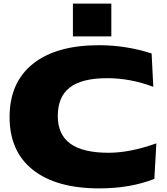

<svg xmlns="http://www.w3.org/2000/svg" viewBox="-20 -1023 926 1066"><path d="M831.1 -541Q705.1 -588.9 574.2 -588.9Q435.1 -588.9 367.9 -537.4Q300.8 -485.8 300.8 -378.9Q300.8 -275.9 370.6 -225.3Q440.4 -174.8 583 -174.8Q701.2 -174.8 848.1 -227.1L836.9 -29.8Q703.6 22.9 530.8 22.9Q293 22.9 163.1 -79.6Q33.2 -182.1 33.2 -373Q33.2 -564.9 162.6 -668.5Q292 -772 529.8 -772Q679.7 -772 821.8 -726.1ZM384.8 -1002.9H598.1V-820.8H384.8Z"/></svg>

Font: Mattone
Style: Bold
Weight: 700
Width: 6
Designer: Nunzio Mazzaferro
Foundry: Collletttivo
Version: Version 2.000;Glyphs 3.2 (3217)